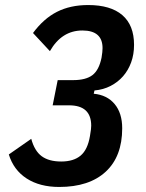

<svg xmlns="http://www.w3.org/2000/svg" viewBox="-20 -730 580 762"><path d="M270 -412Q321 -412 347 -432Q373 -452 383 -501Q385 -512 386 -522.5Q387 -533 387 -539Q387 -609 307 -609Q225 -609 178 -527L111 -599Q153 -656 206 -683Q259 -710 330 -710Q419 -710 465.5 -670Q512 -630 512 -552Q512 -514 500.5 -482.5Q489 -451 468.5 -427.5Q448 -404 419 -389Q390 -374 355 -371L352 -358Q405 -353 435 -317Q465 -281 465 -221Q465 -109 399.5 -48.5Q334 12 215 12Q138 12 86 -21.5Q34 -55 15 -117L104 -179Q117 -131 145.5 -110Q174 -89 223 -89Q272 -89 300 -112.5Q328 -136 337 -190Q340 -207 341 -216.5Q342 -226 342 -231Q342 -312 254 -312H189L209 -412Z"/></svg>

Font: IBM Plex Sans Cond SmBld
Style: Italic
Weight: 600
Width: 3
Italic angle: -11°
Designer: Mike Abbink, Paul van der Laan, Pieter van Rosmalen
Foundry: Bold Monday
Version: Version 1.3